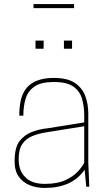

<svg xmlns="http://www.w3.org/2000/svg" viewBox="-20 -920 525 946"><path d="M52 0ZM200 6Q160 6 126.5 -7.5Q93 -21 72.5 -49.5Q52 -78 52 -125Q52 -194 76.5 -225Q101 -256 137.5 -270Q174 -284 215 -288L395 -317V-350Q395 -394 384.5 -432Q374 -470 342 -493Q310 -516 245 -516Q183 -516 150.5 -494Q118 -472 106.5 -434.5Q95 -397 95 -350H75Q75 -386 81 -419Q103 -536 245 -536Q313 -536 349.5 -511Q386 -486 400.5 -446Q415 -406 415 -361V-120L420 0H405L397 -84Q336 6 200 6ZM201 -14Q263 -14 302.5 -32.5Q342 -51 364 -75.5Q386 -100 395 -118V-298L208 -268Q170 -262 139 -249.5Q108 -237 90 -210.5Q72 -184 72 -136Q72 -78 104 -48Q135 -14 201 -14ZM195 -680H155V-720H195ZM335 -680H295V-720H335ZM345 -880ZM345 -880H145V-900H345Z"/></svg>

Font: Tanohe Sans Thin
Style: Regular
Weight: 100
Designer: Village Type and Design LLC & Cristiano Sobral
Foundry: Cooper Hewitt Smithsonian Design Museum
Version: Version 1.00;September 29, 2021;FontCreator 13.0.0.2655 64-b